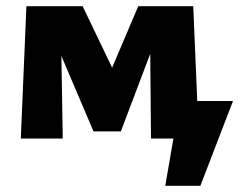

<svg xmlns="http://www.w3.org/2000/svg" viewBox="-20 -446 770 618"><path d="M569 13V-121H730L651 13ZM512 152 559 -121H730L625 152ZM47 0 65 -426H175L182 0ZM466 0 463 -339 504 -380 369 -23H281L143 -347L150 -426H246L352 -205H331L425 -426H602L620 0Z"/></svg>

Font: Ysabeau Infant Black
Style: Regular
Weight: 900
Designer: Christian Thalmann (Catharsis Fonts)
Version: Version 2.001;gftools[0.9.30]; featfreeze: ss01,ss02,lnum